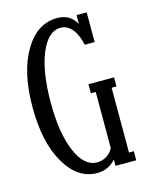

<svg xmlns="http://www.w3.org/2000/svg" viewBox="-108 -760 655 839"><g transform="rotate(-15 220.0 -340.0)"><path d="M405.8 -375V-334H383.8V-41H405.8V0H312V-28.8Q279.3 9.8 227.1 9.8Q139.6 9.8 83.7 -85.9Q27.8 -181.6 27.8 -339.8Q27.8 -499 84.5 -594.5Q141.1 -689.9 231.9 -689.9Q291 -689.9 317.9 -640.1V-680.2H363.8V-545.9H318.8Q309.1 -593.3 287.1 -619.1Q265.1 -645 235.8 -645Q179.2 -645 144.5 -561.8Q109.9 -478.5 109.9 -339.8Q109.9 -201.2 145.3 -118.2Q180.7 -35.2 238.8 -35.2Q260.7 -35.2 280.5 -46.6Q300.3 -58.1 312 -80.1V-334H290V-375Z"/></g></svg>

Font: Margherita
Style: Regular
Weight: 400
Designer: James Puckett
Foundry: Dunwich Type Founders
Version: Version 1.008;hotconv 1.0.109;makeotfexe 2.5.65596